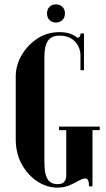

<svg xmlns="http://www.w3.org/2000/svg" viewBox="-20 -852 487 878"><path d="M195 -791Q195 -809 206 -820.5Q217 -832 235 -832Q254 -832 265.5 -820.5Q277 -809 277 -791Q277 -772 265.5 -760.5Q254 -749 235 -749Q217 -749 206 -760.5Q195 -772 195 -791ZM52 -503Q52 -552 78 -598Q104 -644 149 -674.5Q194 -705 252 -705Q279 -705 299 -698.5Q319 -692 334 -679Q343 -681 345.5 -685.5Q348 -690 348 -699H364V-531H348V-597Q348 -635 323 -662Q298 -689 252 -689Q216 -689 199.5 -666Q183 -643 183 -593V-109Q183 -80 188 -57.5Q193 -35 206 -22.5Q219 -10 243 -10Q266 -10 274.5 -21.5Q283 -33 283 -49V-257H250V-273H436V-257H403V0H387Q387 -20 382.5 -28Q378 -36 370 -36Q358 -36 340 -25.5Q322 -15 297.5 -4.5Q273 6 241 6Q195 6 151.5 -22Q108 -50 80 -100Q52 -150 52 -215Z"/></svg>

Font: Emberly Black
Style: Regular
Weight: 900
Designer: Rajesh Rajput
Foundry: Rajesh Rajput
Version: Version 1.000